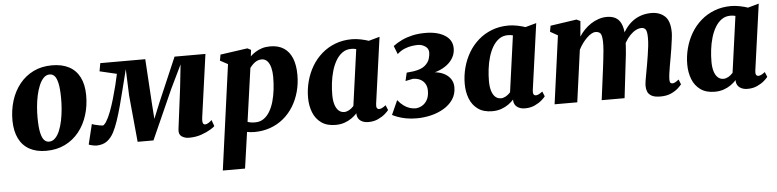

<svg xmlns="http://www.w3.org/2000/svg" viewBox="-47 -814 5324 1316"><g transform="rotate(-5 2614.5 -156.0)"><path d="M336 -566.5Q405 -566.5 453 -541Q501 -515.5 526.2 -465.5Q551.5 -415.5 552 -343Q552.5 -270 532.2 -205.2Q512 -140.5 472.5 -91.2Q433 -42 376 -14Q319 14 246 14Q179 14 131.8 -12Q84.5 -38 59.5 -88.5Q34.5 -139 33.5 -211Q33 -285 53.2 -349.5Q73.5 -414 112.8 -462.8Q152 -511.5 208.2 -539Q264.5 -566.5 336 -566.5ZM315.5 -505.5Q291 -505.5 273 -487Q255 -468.5 242 -437.5Q229 -406.5 221 -368.8Q213 -331 209.5 -291Q206 -251 206.5 -215.5Q207 -149 215.5 -112.5Q224 -76 238.2 -61.5Q252.5 -47 270.5 -47Q295 -47 313.2 -65.2Q331.5 -83.5 344.2 -114.2Q357 -145 364.8 -183.2Q372.5 -221.5 376 -261.5Q379.5 -301.5 379 -338.5Q378.5 -405 370 -441.2Q361.5 -477.5 347.5 -491.5Q333.5 -505.5 315.5 -505.5Z M1229 10Q1199.5 10 1178.5 -4.8Q1157.5 -19.5 1162 -54.5L1197.5 -334L1215 -496L1137.5 -336L984.5 7H875.5L845 -313.5L838 -496Q821.5 -431 806 -368.5Q790.5 -306 775.5 -250.2Q760.5 -194.5 745 -148.8Q729.5 -103 713 -71.5Q692.5 -32.5 663.5 -12.2Q634.5 8 590.5 8Q584 8 572.5 5.8Q561 3.5 551 0.8Q541 -2 540 -4L573.5 -142Q578 -139 593.5 -135Q609 -131 625.2 -128Q641.5 -125 647.5 -125Q650.5 -125 653.2 -127.2Q656 -129.5 659.5 -132.8Q663 -136 666.2 -140.5Q669.5 -145 672 -149Q687.5 -173 703 -213.5Q718.5 -254 732.2 -301.2Q746 -348.5 757 -393Q768 -437.5 774.5 -469.5L657.5 -497L667.5 -552.5H977L996 -245L1003.5 -139.5L1046.5 -245L1178.5 -552.5H1391L1331 -121Q1328.5 -102.5 1329.8 -91.5Q1331 -80.5 1335.5 -76Q1340 -71.5 1345.5 -71.5Q1358.5 -71.5 1371.2 -79.8Q1384 -88 1393 -97.5L1408.5 -54.5Q1403.5 -48 1378.2 -32.5Q1353 -17 1314.5 -3.5Q1276 10 1229 10Z M1440 254 1539 -469.5 1486 -498 1493.5 -539 1680.5 -565.5 1705 -553 1699.5 -509Q1715 -524 1735.5 -537Q1756 -550 1781.2 -557.8Q1806.5 -565.5 1837.5 -565.5Q1893 -565.5 1930.8 -540.8Q1968.5 -516 1987.5 -469Q2006.5 -422 2006.5 -354.5Q2006.5 -294 1991.5 -239.2Q1976.5 -184.5 1948.5 -139Q1920.5 -93.5 1880.2 -60Q1840 -26.5 1788.8 -8.2Q1737.5 10 1678 10Q1666 10 1653.2 8.5Q1640.5 7 1628.5 5L1593 254ZM1638 -63.5Q1649 -59.5 1661.5 -57.5Q1674 -55.5 1690.5 -55.5Q1723.5 -55.5 1748.2 -72.5Q1773 -89.5 1790.5 -118.8Q1808 -148 1819 -186.5Q1830 -225 1835 -268.5Q1840 -312 1840 -356Q1840 -390 1832.8 -418.8Q1825.5 -447.5 1810.2 -464.5Q1795 -481.5 1770.5 -481.5Q1752.5 -481.5 1738 -474.2Q1723.5 -467 1711.5 -455.2Q1699.5 -443.5 1689.5 -430Z M2526.5 -109Q2524 -89.5 2529.2 -81Q2534.5 -72.5 2545.5 -72.5Q2552.5 -72.5 2563 -77Q2573.5 -81.5 2590.5 -94.5L2604.5 -60.5Q2598.5 -51.5 2579.2 -34.5Q2560 -17.5 2530.5 -3.8Q2501 10 2463 10Q2431 10 2409.8 -5.2Q2388.5 -20.5 2386 -49.5L2386.5 -57.5Q2371.5 -40.5 2349.5 -25Q2327.5 -9.5 2299.8 0.2Q2272 10 2237.5 10Q2178 10 2139.8 -17.5Q2101.5 -45 2083.5 -91.2Q2065.5 -137.5 2065.5 -192.5Q2065.5 -250 2080 -304.5Q2094.5 -359 2122.2 -406.2Q2150 -453.5 2190.8 -489.2Q2231.5 -525 2284 -545.2Q2336.5 -565.5 2399.5 -565.5Q2428.5 -565.5 2460.8 -558.8Q2493 -552 2514.5 -544.5L2590 -565.5ZM2423.5 -495.5Q2415.5 -498 2406.8 -499Q2398 -500 2389 -500Q2354.5 -500 2328.5 -481.5Q2302.5 -463 2284 -431.8Q2265.5 -400.5 2254 -361Q2242.5 -321.5 2237.5 -279.2Q2232.5 -237 2232.5 -197Q2232.5 -158 2241.2 -130Q2250 -102 2266.2 -87.5Q2282.5 -73 2304.5 -73Q2313.5 -73 2322.2 -75.8Q2331 -78.5 2339.5 -83.2Q2348 -88 2355.5 -94.5Q2363 -101 2370 -108.5Z M2796 13.5Q2755 13.5 2721.8 7Q2688.5 0.5 2664.8 -8.5Q2641 -17.5 2628.5 -24.5L2672.5 -122.5Q2692 -98 2712.8 -83Q2733.5 -68 2754 -61.8Q2774.5 -55.5 2791.5 -55.5Q2814 -55.5 2836.5 -67.5Q2859 -79.5 2873.5 -104.5Q2888 -129.5 2888 -168.5Q2888 -196.5 2876.2 -216.5Q2864.5 -236.5 2843 -247.5Q2821.5 -258.5 2792 -258.5L2741 -248L2754 -304.5L2801.5 -309.5Q2855.5 -318 2880.5 -339.5Q2905.5 -361 2912.8 -385.8Q2920 -410.5 2920 -428.5Q2920 -456.5 2896.5 -471.8Q2873 -487 2847 -487Q2829 -487 2804.5 -483.5Q2780 -480 2753.8 -469.2Q2727.5 -458.5 2704 -436.5L2681.5 -494Q2709.5 -515 2742.8 -530.8Q2776 -546.5 2816 -555.5Q2856 -564.5 2904.5 -564.5Q2987.5 -564.5 3038.5 -532.5Q3089.5 -500.5 3089.5 -442.5Q3089.5 -408 3073.5 -379.5Q3057.5 -351 3029.8 -330Q3002 -309 2967 -296.5Q2932 -284 2895 -280.5L2883.5 -287Q2938.5 -296 2980.8 -283.8Q3023 -271.5 3047 -243.5Q3071 -215.5 3071 -177.5Q3071 -128.5 3046.8 -92.8Q3022.5 -57 2982.2 -33.2Q2942 -9.5 2893.5 2Q2845 13.5 2796 13.5Z M3604.5 -109Q3602 -89.5 3607.2 -81Q3612.5 -72.5 3623.5 -72.5Q3630.5 -72.5 3641 -77Q3651.5 -81.5 3668.5 -94.5L3682.5 -60.5Q3676.5 -51.5 3657.2 -34.5Q3638 -17.5 3608.5 -3.8Q3579 10 3541 10Q3509 10 3487.8 -5.2Q3466.5 -20.5 3464 -49.5L3464.5 -57.5Q3449.5 -40.5 3427.5 -25Q3405.5 -9.5 3377.8 0.2Q3350 10 3315.5 10Q3256 10 3217.8 -17.5Q3179.5 -45 3161.5 -91.2Q3143.5 -137.5 3143.5 -192.5Q3143.5 -250 3158 -304.5Q3172.5 -359 3200.2 -406.2Q3228 -453.5 3268.8 -489.2Q3309.5 -525 3362 -545.2Q3414.5 -565.5 3477.5 -565.5Q3506.5 -565.5 3538.8 -558.8Q3571 -552 3592.5 -544.5L3668 -565.5ZM3501.5 -495.5Q3493.5 -498 3484.8 -499Q3476 -500 3467 -500Q3432.5 -500 3406.5 -481.5Q3380.5 -463 3362 -431.8Q3343.5 -400.5 3332 -361Q3320.5 -321.5 3315.5 -279.2Q3310.5 -237 3310.5 -197Q3310.5 -158 3319.2 -130Q3328 -102 3344.2 -87.5Q3360.5 -73 3382.5 -73Q3391.5 -73 3400.2 -75.8Q3409 -78.5 3417.5 -83.2Q3426 -88 3433.5 -94.5Q3441 -101 3448 -108.5Z M3971 -553 3961.5 -446.5Q3976.5 -471 3997.8 -492.8Q4019 -514.5 4044 -530.8Q4069 -547 4096.8 -556.2Q4124.5 -565.5 4153.5 -565.5Q4188.5 -565.5 4213 -552.2Q4237.5 -539 4251.2 -509.2Q4265 -479.5 4267.5 -429Q4268 -421 4268 -411.5Q4268 -402 4267.2 -392Q4266.5 -382 4265.5 -371.5L4244 -402.5Q4259.5 -443 4281.2 -473.2Q4303 -503.5 4330.2 -524Q4357.5 -544.5 4390 -555Q4422.5 -565.5 4460 -565.5Q4516 -565.5 4552 -532.8Q4588 -500 4588 -419.5Q4588 -404.5 4584 -373.5Q4580 -342.5 4574.8 -308.2Q4569.5 -274 4564.5 -247Q4560 -222 4555.2 -195Q4550.5 -168 4547 -143Q4543.5 -118 4543.5 -100Q4543.5 -82 4549.2 -77.2Q4555 -72.5 4562.5 -72.5Q4571 -72.5 4580.2 -77.2Q4589.5 -82 4606.5 -95L4620 -61Q4614.5 -53 4596.5 -36Q4578.5 -19 4547.8 -4.5Q4517 10 4473 10Q4431.5 10 4410.8 -2.5Q4390 -15 4383.5 -33.5Q4377 -52 4377 -71Q4377 -85.5 4380.8 -109.2Q4384.5 -133 4390 -161Q4395.5 -189 4400 -216.5Q4404.5 -243.5 4409.8 -276Q4415 -308.5 4418.8 -341.2Q4422.5 -374 4422 -401.5Q4421.5 -442 4412.2 -455.5Q4403 -469 4383 -469Q4364.5 -469 4344.2 -458.5Q4324 -448 4304.8 -428.2Q4285.5 -408.5 4269.8 -380.8Q4254 -353 4244.5 -318.5L4268 -407.5Q4268 -384.5 4266.2 -356.8Q4264.5 -329 4261.8 -300.5Q4259 -272 4255.5 -247L4226.5 0H4069L4097 -216Q4100.5 -244 4104.2 -275.8Q4108 -307.5 4110.8 -339.5Q4113.5 -371.5 4113 -399Q4111.5 -443.5 4100.8 -456.2Q4090 -469 4067 -469Q4053.5 -469 4038.2 -460.2Q4023 -451.5 4007 -436Q3991 -420.5 3976.2 -400.2Q3961.5 -380 3950 -357.5L3901 0H3745L3809 -469L3757 -498L3764.5 -539L3945 -565.5Z M5135.5 -109Q5133 -89.5 5138.2 -81Q5143.5 -72.5 5154.5 -72.5Q5161.5 -72.5 5172 -77Q5182.5 -81.5 5199.5 -94.5L5213.5 -60.5Q5207.5 -51.5 5188.2 -34.5Q5169 -17.5 5139.5 -3.8Q5110 10 5072 10Q5040 10 5018.8 -5.2Q4997.5 -20.5 4995 -49.5L4995.5 -57.5Q4980.5 -40.5 4958.5 -25Q4936.5 -9.5 4908.8 0.2Q4881 10 4846.5 10Q4787 10 4748.8 -17.5Q4710.5 -45 4692.5 -91.2Q4674.5 -137.5 4674.5 -192.5Q4674.5 -250 4689 -304.5Q4703.5 -359 4731.2 -406.2Q4759 -453.5 4799.8 -489.2Q4840.5 -525 4893 -545.2Q4945.5 -565.5 5008.5 -565.5Q5037.5 -565.5 5069.8 -558.8Q5102 -552 5123.5 -544.5L5199 -565.5ZM5032.5 -495.5Q5024.5 -498 5015.8 -499Q5007 -500 4998 -500Q4963.5 -500 4937.5 -481.5Q4911.5 -463 4893 -431.8Q4874.5 -400.5 4863 -361Q4851.5 -321.5 4846.5 -279.2Q4841.5 -237 4841.5 -197Q4841.5 -158 4850.2 -130Q4859 -102 4875.2 -87.5Q4891.5 -73 4913.5 -73Q4922.5 -73 4931.2 -75.8Q4940 -78.5 4948.5 -83.2Q4957 -88 4964.5 -94.5Q4972 -101 4979 -108.5Z"/></g></svg>

Font: Merriweather 24pt Black
Style: Italic
Weight: 900
Italic angle: -7.8°
Designer: Eben Sorkin
Foundry: Eben Sorkin
Version: Version 2.101